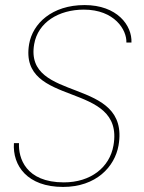

<svg xmlns="http://www.w3.org/2000/svg" viewBox="-20 -731 568 758"><path d="M229 7C359 7 433 -72 448 -157C495 -432 74 -322 115 -557C130 -643 212 -693 311 -693C432 -693 481 -613 479 -563H499C502 -631 442 -711 314 -711C185 -711 109 -638 95 -557C52 -303 473 -415 428 -157C413 -70 338 -11 232 -11C81 -11 52 -108 55 -166H35C29 -77 88 7 229 7Z"/></svg>

Font: Poppins Devanagari Thin
Style: Italic
Weight: 100
Italic angle: -10°
Designer: Ninad Kale (Devanagari), Jonny Pinhorn (Latin)
Foundry: Indian Type Foundry
Version: 4.005